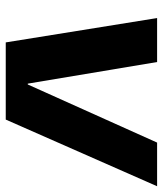

<svg xmlns="http://www.w3.org/2000/svg" viewBox="32 -612 580 685"><g transform="rotate(90 322.5 -270.0)"><path d="M44.9 -540H201.8L278.9 -78.6H281.9L489.2 -540H645L407.1 0H131.8Z"/></g></svg>

Font: Pathway Extreme 8pt Thin
Style: Italic
Weight: 100
Italic angle: -8°
Designer: Eduardo Rodriguez Tunni
Foundry: Eduardo Rodriguez Tunni
Version: Version 1.000